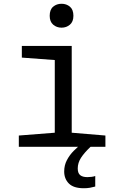

<svg xmlns="http://www.w3.org/2000/svg" viewBox="-20 -780 640 1020"><path d="M80 0V-60L271 -75V-461L96 -474V-536H361V-75L540 -60V0ZM307 -633Q281 -633 262.5 -649Q244 -665 244 -696Q244 -729 262.5 -744.5Q281 -760 307 -760Q333 -760 351.5 -744.5Q370 -729 370 -696Q370 -665 351.5 -649Q333 -633 307 -633ZM425 220Q371 220 346 195Q321 170 321 131Q321 98 335.5 70.5Q350 43 371.5 21.5Q393 0 413 -15L461 0Q428 31 410.5 58Q393 85 393 115Q393 140 406 150.5Q419 161 444 161Q455 161 466.5 159.5Q478 158 486 155V211Q472 215 457.5 217.5Q443 220 425 220Z"/></svg>

Font: Noto Sans Mono
Style: Regular
Weight: 400
Designer: Monotype Design Team
Foundry: Monotype Imaging Inc.
Version: Version 2.014